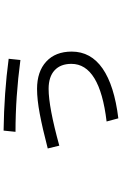

<svg xmlns="http://www.w3.org/2000/svg" viewBox="180 -836 695 1096"><g transform="rotate(-90 528.0 -287.5)"><path d="M734 -519Q524 -547 324 -547L331 -615Q547 -612 741 -586ZM383 -27Q712 -66 712 -228Q712 -290 675 -324Q638 -358 569 -358Q466 -358 245 -297L229 -363Q344 -393 426.5 -408.5Q509 -424 569 -424Q668 -424 725 -371.5Q782 -319 782 -226Q782 -117 685.5 -50Q589 17 401 40Z"/></g></svg>

Font: PlemolJP
Style: Regular
Weight: 400
Monospace: yes
Version: v2.0.4; ttfautohint (v1.8.4.7-5d5b-dirty) -l 6 -r 45 -G 200 